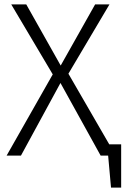

<svg xmlns="http://www.w3.org/2000/svg" viewBox="-20 -705 569 870"><path d="M529 -51V145H483L470 0H436L254 -329L75 0H10L219 -368L31 -685H99L255 -408L411 -685H476L290 -371L475 -51Z"/></svg>

Font: Fira Sans Light
Style: Regular
Weight: 300
Designer: bBox Type GmbH & Carrois Corporate GbR & Edenspiekermann AG
Foundry: bBox Type GmbH & Carrois Corporate GbR & Edenspiekermann AG
Version: Version 4.301